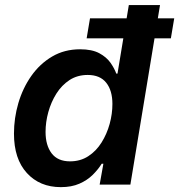

<svg xmlns="http://www.w3.org/2000/svg" viewBox="-20 -748 726 778"><path d="M226.6 10.3Q141.1 10.3 88.9 -46.9Q36.6 -104 36.6 -206.5Q36.6 -269.5 54.4 -330.3Q72.3 -391.1 106.9 -440.4Q141.6 -489.7 191.4 -519Q241.2 -548.3 304.7 -548.3Q352.5 -548.3 382.1 -532.5Q411.6 -516.6 427.7 -493.7Q443.8 -470.7 451.2 -449.7H456.1L502 -727.5H628.4L508.3 0H383.8L398.9 -84.5H392.1Q377.4 -61 355.5 -39.3Q333.5 -17.6 301.8 -3.7Q270 10.3 226.6 10.3ZM263.7 -94.2Q305.7 -94.2 337.6 -115Q369.6 -135.7 391.4 -170.4Q413.1 -205.1 424.3 -245.8Q435.5 -286.6 435.5 -326.7Q435.5 -381.3 410.4 -412.8Q385.3 -444.3 335.4 -444.3Q293.5 -444.3 261.7 -423.6Q230 -402.8 208.5 -368.7Q187 -334.5 175.8 -293.9Q164.6 -253.4 164.6 -213.4Q164.6 -159.2 189.2 -126.7Q213.9 -94.2 263.7 -94.2ZM331.1 -592.8 344.7 -673.8H686L672.4 -592.8Z"/></svg>

Font: Inter 17pt SemiBold
Style: Italic
Weight: 600
Italic angle: -9.3988°
Version: Version 4.001;git-66647c0bb